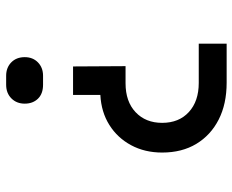

<svg xmlns="http://www.w3.org/2000/svg" viewBox="-88 -682 775 640"><g transform="rotate(90 300.0 -362.5)"><path d="M202 -218 201 -393H258Q319 -393 354.5 -426.5Q390 -460 390 -515Q390 -571 354 -604Q318 -637 257 -637H126V-730H256Q327 -730 379 -703.5Q431 -677 460 -629Q489 -581 489 -515Q489 -457 464.5 -411.5Q440 -366 397 -339Q354 -312 297 -309V-218ZM233 5Q206 5 188.5 -12Q171 -29 171 -57Q171 -84 188.5 -101Q206 -118 233 -118H263Q293 -118 309.5 -101Q326 -84 326 -57Q326 -30 308.5 -12.5Q291 5 263 5Z"/></g></svg>

Font: JetBrains Mono NL Medium
Style: Regular
Weight: 500
Monospace: yes
Designer: Philipp Nurullin, Konstantin Bulenkov
Foundry: JetBrains
Version: Version 2.305; ttfautohint (v1.8.4.7-5d5b)